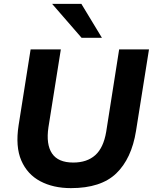

<svg xmlns="http://www.w3.org/2000/svg" viewBox="-20 -960 789 991"><path d="M346 11Q255 11 188 -24.5Q121 -60 90 -131.5Q59 -203 76 -313L138 -705H294L230 -303Q217 -215 248.5 -168Q280 -121 358 -121Q429 -121 471.5 -159Q514 -197 528 -279L595 -705H749L682 -284Q659 -141 580 -65Q501 11 346 11ZM401 -765 249 -940H400L506 -765Z"/></svg>

Font: Nunito Sans ExtraBold
Style: Italic
Weight: 800
Italic angle: -9°
Designer: Vernon Adams
Foundry: Vernon Adams
Version: Version 3.006; ttfautohint (v1.8.3)